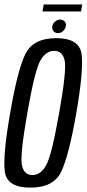

<svg xmlns="http://www.w3.org/2000/svg" viewBox="-20 -854 396 878"><path d="M118.5 4Q12.5 4 2.2 -68.2Q-8 -140.5 26.5 -337.5Q60.5 -534.5 96 -607Q131.5 -679.5 237.2 -679.5Q343 -679.5 353 -606.5Q363 -533.5 329 -337.5Q294.5 -140 259.5 -68Q224.5 4 118.5 4ZM128 -53.5Q166.5 -53.5 191.5 -99Q216.5 -144.5 250.5 -337.5Q285 -531.5 275.8 -576.5Q266.5 -621.5 228 -621.5Q189.5 -621.5 164.2 -576.5Q139 -531.5 105 -337.5Q71 -144.5 80.2 -99Q89.5 -53.5 128 -53.5ZM245 -702.5Q232.5 -702.5 224.8 -711.5Q217 -720.5 219 -734Q221.5 -746.5 232 -755.5Q242.5 -764.5 255.5 -764.5Q268 -764.5 275.8 -755.5Q283.5 -746.5 281 -734Q278.5 -721 268.2 -711.8Q258 -702.5 245 -702.5ZM174 -801.5 180 -833.5H356L350.5 -801.5Z"/></svg>

Font: Anybody Condensed Regular
Style: Italic
Weight: 400
Width: 3
Italic angle: -10°
Designer: Tyler Finck
Foundry: Etcetera Type Company
Version: Version 1.010; ttfautohint (v1.8.3) -l 8 -r 50 -G 200 -x 14 